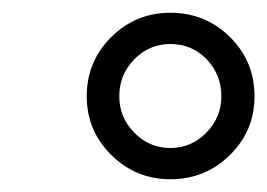

<svg xmlns="http://www.w3.org/2000/svg" viewBox="-20 -764 419 301"><path d="M247 -744Q302 -744 340.5 -706Q379 -668 379 -613Q379 -559 340.5 -521Q302 -483 247 -483Q193 -483 154.5 -521Q116 -559 116 -613Q116 -668 154.5 -706Q193 -744 247 -744ZM167 -613Q167 -580 190.5 -556Q214 -532 247 -532Q280 -532 303.5 -556Q327 -580 327 -613Q327 -647 304 -671Q281 -695 247 -695Q214 -695 190.5 -671Q167 -647 167 -613Z"/></svg>

Font: Nacelle
Style: Italic
Weight: 400
Italic angle: -12°
Designer: Sora Sagano
Foundry: Sora Sagano
Version: Version 1.000;FEAKit 1.0